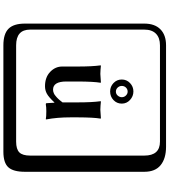

<svg xmlns="http://www.w3.org/2000/svg" viewBox="47 -841 1006 1140"><g transform="rotate(90 550.0 -271.0)"><path d="M523.9 -525.9Q509.8 -525.9 500 -515.9Q490.2 -505.9 490.2 -491.2Q490.2 -477.1 500 -466.6Q509.8 -456.1 523.9 -456.1Q538.1 -456.1 547.6 -467Q557.1 -478 557.1 -491.2Q557.1 -505.4 547.1 -515.6Q537.1 -525.9 523.9 -525.9ZM522.9 -421.9Q494.1 -421.9 473.1 -441.9Q452.1 -461.9 452.1 -491Q452.1 -520 473.1 -540Q494.1 -560.1 522.9 -560.1Q551.8 -560.1 573.5 -540Q595.2 -520 595.2 -491Q595.2 -461.9 574.2 -441.9Q553.2 -421.9 522.9 -421.9ZM587.9 -90.8Q557.1 -57.6 536.6 -46.4Q516.1 -35.2 492.2 -35.2Q439 -35.2 407 -65.7Q375 -96.2 375 -137.2V-230Q375 -314.9 368.2 -363.8L369.1 -367.2Q394 -364.3 418.9 -363.8L470.2 -367.2L471.2 -363.8Q464.4 -324.7 463.9 -230V-162.1Q463.9 -83 512.2 -83Q517.1 -83 522.5 -84Q527.8 -85 533 -87.4Q538.1 -89.8 542 -92Q545.9 -94.2 551 -99.1Q556.2 -104 559.1 -106Q562 -107.9 567.6 -114.5Q573.2 -121.1 574.7 -122.6Q576.2 -124 581.5 -131.1Q586.9 -138.2 587.9 -139.2V-230Q587.9 -314.9 581.1 -363.8L582 -367.2Q606.9 -364.3 631.8 -363.8L683.1 -367.2L684.1 -363.8Q677.2 -324.7 676.8 -230V-187Q676.8 -106.9 689 -43L688 -40Q672.9 -43 640.1 -43Q615.2 -43 600.1 -40Q593.3 -40 592.8 -43L589.8 -90.8ZM249 -717.8Q204.1 -717.8 179.9 -693.8Q155.8 -669.9 155.8 -625V53.2Q155.8 136.2 249 136.2H820.8Q865.7 136.2 884.8 117.2Q903.8 98.1 903.8 53.2V-625Q903.8 -717.8 820.8 -717.8ZM1000 84Q1000 152.8 973.4 182.4Q946.8 211.9 880.9 211.9H249Q181.2 211.9 150.6 181.4Q120.1 150.9 120.1 84V-625Q120.1 -687 154.1 -720.5Q188 -753.9 249 -753.9H851.1Q920.9 -753.9 960.4 -721.9Q1000 -689.9 1000 -625Z"/></g></svg>

Font: Linux Biolinum Keyboard
Style: Regular
Weight: 700
Designer: Philipp H. Poll
Foundry: Philipp H. Poll
Version: Version 0.6.1 ; ttfautohint (v0.9)